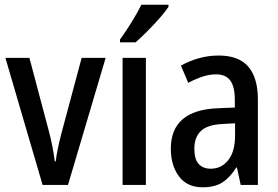

<svg xmlns="http://www.w3.org/2000/svg" viewBox="-20 -786 1183 816"><path d="M161 0 3 -540H105L187 -231Q196 -198 202.5 -164.5Q209 -131 213 -100H217Q219 -122 225.5 -153Q232 -184 241 -219L327 -540H429L269 0Z M600 0H501V-540H600ZM696 -757Q683 -737 658 -708.5Q633 -680 605.5 -652.5Q578 -625 556 -606H490V-618Q516 -654 540 -693Q564 -732 581 -766H696Z M909 -550Q995 -550 1035.5 -502.5Q1076 -455 1076 -363V0H1003L987 -74H984Q958 -32 925.5 -11Q893 10 842 10Q775 10 740.5 -36.5Q706 -83 706 -154Q706 -318 906 -326L978 -329V-361Q978 -418 958.5 -444Q939 -470 899 -470Q870 -470 841 -460.5Q812 -451 780 -434L749 -507Q784 -527 825 -538.5Q866 -550 909 -550ZM925 -259Q862 -256 834 -229.5Q806 -203 806 -154Q806 -109 824.5 -89Q843 -69 876 -69Q921 -69 950 -105.5Q979 -142 979 -210V-262Z"/></svg>

Font: Noto Sans Malayalam Condensed Medium
Style: Regular
Weight: 500
Width: 3
Designer: Jelle Bosma - Monotype Design Team
Foundry: Monotype Imaging Inc.
Version: Version 2.104; ttfautohint (v1.8.4.7-5d5b)